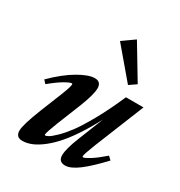

<svg xmlns="http://www.w3.org/2000/svg" viewBox="-172 -837 904 966"><g transform="rotate(30 279.5 -354.0)"><path d="M418.5 -498 272.9 -669.9 342.8 -719.2 459 -525.9ZM98.1 11.2Q60.1 11.2 60.1 -27.3Q60.1 -60.1 101.6 -165.5L152.3 -291.5Q173.8 -346.2 173.8 -359.9Q173.8 -364.3 169.9 -364.3Q159.7 -364.3 130.6 -347.7Q101.6 -331.1 56.2 -293.9L39.6 -312Q106.4 -377.9 164.6 -411.4Q222.7 -444.8 257.3 -444.8Q294.4 -444.8 294.4 -406.7Q294.4 -371.6 263.7 -293L206.5 -150.4Q181.2 -85.9 181.2 -73.7Q181.2 -69.8 185.1 -69.8Q190.9 -69.8 203.1 -76.7Q215.3 -83.5 240.2 -107.4Q265.1 -131.3 293.5 -168.9Q321.8 -206.5 361.3 -277.3Q400.9 -348.1 440.4 -439.5H542.5L424.8 -147.9Q400.4 -85.9 400.4 -74.7Q400.4 -69.8 404.3 -69.8Q413.6 -69.8 441.9 -87.4Q470.2 -105 513.7 -142.6L532.2 -125Q468.8 -57.1 423.3 -22.9Q377.9 11.2 346.2 11.2Q308.1 11.2 308.1 -27.3Q308.1 -63.5 338.4 -139.2L397 -286.1Q362.8 -220.2 327.4 -167.7Q292 -115.2 261 -82.3Q230 -49.3 199.7 -27.8Q169.4 -6.3 144.8 2.4Q120.1 11.2 98.1 11.2Z"/></g></svg>

Font: Elstob
Style: Bold Italic
Weight: 700
Italic angle: -20°
Designer: Peter S. Baker
Version: Version 1.015